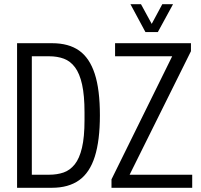

<svg xmlns="http://www.w3.org/2000/svg" viewBox="-20 -891 954 911"><path d="M61 0V-686H227Q306 -686 355.5 -651Q405 -616 429.5 -541Q454 -466 454 -344Q454 -225 430 -148.5Q406 -72 355.5 -36Q305 0 226 0ZM131 -62H213Q251 -62 281.5 -72.5Q312 -83 334.5 -111Q357 -139 369 -190Q381 -241 381 -321V-358Q381 -438 369.5 -490Q358 -542 336 -571.5Q314 -601 283 -612.5Q252 -624 213 -624H131ZM509 0V-40L797 -624H526V-686H886V-648L595 -62H892V0ZM599 -871H649L715 -750H685L750 -871H801L729 -739H670Z"/></svg>

Font: Archivo ExtraCondensed Light
Style: Regular
Weight: 300
Width: 2
Designer: Hector Gatti
Foundry: Omnibus-Type
Version: Version 2.001